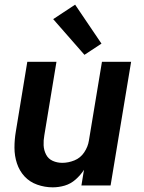

<svg xmlns="http://www.w3.org/2000/svg" viewBox="-20 -795 616 823"><path d="M206 8Q232 8 257.5 0.5Q283 -7 304 -25.5Q325 -44 340 -67L329 0H454L542 -530H417L361 -192Q357 -166 341 -142Q325 -118 299 -107.5Q273 -97 247 -97Q225 -97 206 -105.5Q187 -114 177.5 -132.5Q168 -151 167 -172Q166 -193 170 -215L222 -530H97L48 -232Q42 -197 42 -162Q42 -127 52.5 -95Q63 -63 85 -39Q107 -15 139.5 -3.5Q172 8 206 8ZM342 -560 415 -608 302 -775 208 -713Z"/></svg>

Font: Iosevka Sparkle Oblique
Style: Bold
Weight: 700
Italic angle: -9°
Designer: Belleve Invis
Foundry: Belleve Invis
Version: Version 4.5.0; ttfautohint (v1.8.3)